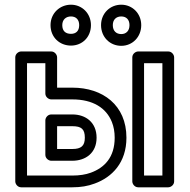

<svg xmlns="http://www.w3.org/2000/svg" viewBox="-20 -772 809 817"><path d="M198 -349H288C375 -349 432 -313 456 -253C464 -233 468 -211 468 -186C468 -102 424 -58 366 -37C344 -29 318 -25 288 -25H95V-503H173V-374C173 -359 187 -349 198 -349ZM288 -399H223V-528C223 -539 213 -553 198 -553H70C59 -553 45 -543 45 -528V0C45 11 55 25 70 25H288C323 25 354 20 383 9C457 -18 518 -80 518 -186C518 -325 417 -399 288 -399ZM391 -186C391 -251 345 -285 288 -285H198C183 -285 173 -271 173 -260V-113C173 -98 187 -88 198 -88H288C344 -88 391 -121 391 -186ZM341 -186C341 -151 325 -138 288 -138H223V-235H288C326 -235 341 -223 341 -186ZM671 -25H593V-503H671ZM696 25C707 25 721 15 721 0V-528C721 -539 711 -553 696 -553H568C557 -553 543 -543 543 -528V0C543 11 553 25 568 25ZM282 -628C259 -628 245 -640 245 -665C245 -689 261 -702 282 -702C303 -702 317 -689 317 -665C317 -640 303 -628 282 -628ZM282 -578C330 -578 367 -614 367 -665C367 -715 329 -752 282 -752C235 -752 195 -716 195 -665C195 -613 234 -578 282 -578ZM496 -627C475 -627 460 -640 460 -665C460 -689 475 -702 496 -702C517 -702 531 -689 531 -665C531 -640 516 -627 496 -627ZM496 -577C544 -577 581 -615 581 -665C581 -715 543 -752 496 -752C449 -752 410 -716 410 -665C410 -614 448 -577 496 -577Z"/></svg>

Font: Asimov
Style: NarOu
Weight: 500
Designer: Google
Version: Version 2.000980; 2014